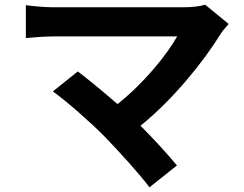

<svg xmlns="http://www.w3.org/2000/svg" viewBox="-20 -732 1040 817"><path d="M425 -151C490 -84 574 9 616 65L733 -28C694 -75 635 -140 578 -197C719 -311 847 -471 919 -588C927 -601 939 -614 953 -630L853 -712C832 -705 798 -701 760 -701C652 -701 268 -701 205 -701C171 -701 116 -706 90 -710V-570C111 -572 165 -577 205 -577C281 -577 646 -577 734 -577C687 -495 593 -379 480 -289C417 -344 351 -398 311 -428L205 -343C265 -300 367 -210 425 -151Z"/></svg>

Font: Noto Sans CJK TC
Style: Bold
Weight: 700
Designer: Ryoko NISHIZUKA 西塚涼子 (kana, bopomofo & ideographs); Paul D. Hunt (Latin, Greek & Cyrillic); Sandoll Communications 산돌커뮤니
Foundry: Adobe
Version: Version 2.004;hotconv 1.0.118;makeotfexe 2.5.65603